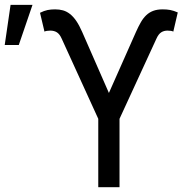

<svg xmlns="http://www.w3.org/2000/svg" viewBox="-31 -776 803 796"><path d="M376.4 -283.4 224.4 -616.5Q216.3 -634.6 204.9 -641.9Q193.5 -649.1 177.6 -649.1Q171.2 -649.1 163.9 -648.1Q156.6 -647 153.4 -644.9L134.9 -723Q152 -731.5 166.2 -734.4Q180.4 -737.2 197.4 -737.2Q215.2 -737.2 230.3 -733Q245.4 -728.7 259.1 -718Q272.7 -707.4 285.2 -689.3Q297.6 -671.2 309.7 -643.5L420.5 -390.6L532.7 -643.5Q542.6 -665.8 552.6 -683.2Q562.5 -700.6 575.1 -712.7Q587.7 -724.8 604.2 -731Q620.7 -737.2 643.5 -737.2Q660.5 -737.2 674.7 -734.6Q688.9 -731.9 706 -724.4L687.5 -644.9Q684.3 -647 677.6 -648.1Q670.8 -649.1 663.4 -649.1Q648.4 -649.1 637.3 -641.9Q626.1 -634.6 617.9 -616.5L464.5 -283.4V0H376.4ZM12.8 -755.7H103.7L46.9 -589.5H-11.4Z"/></svg>

Font: Interop
Style: Regular
Weight: 400
Designer: Rasmus Andersson, Google, Jang Haemin
Foundry: jhaemin
Version: Version 1.008